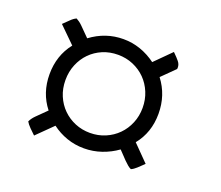

<svg xmlns="http://www.w3.org/2000/svg" viewBox="-88 -723 840 730"><g transform="rotate(20 332.5 -358.0)"><path d="M482.9 -489.3Q526.9 -432.1 526.9 -356.4Q526.9 -280.3 482.4 -225.6L545.9 -161.1L542 -157.2Q532.2 -147.5 521.2 -137.5Q510.3 -127.4 500 -123Q493.7 -125.5 485.8 -132.1Q478 -138.7 469.7 -147Q461.4 -155.3 453.4 -164.1Q445.3 -172.9 438 -180.2Q409.7 -159.7 375.5 -147.9Q341.3 -136.2 304.7 -136.2Q268.1 -136.2 235.1 -147.7Q202.1 -159.2 174.3 -180.2L110.4 -117.2Q99.6 -127.4 88.1 -138.9Q76.7 -150.4 71.3 -160.2Q77.6 -173.8 89.8 -186L129.9 -225.6Q85.9 -281.2 85.9 -356.9Q85.9 -432.6 129.9 -488.3L64.9 -552.2Q76.2 -562.5 87.6 -574.2Q99.1 -585.9 110.4 -590.8Q116.2 -587.4 122.3 -583.3Q128.4 -579.1 134.8 -572.8L173.8 -533.7Q233.4 -578.1 305.2 -578.1Q340.8 -578.1 374 -566.7Q407.2 -555.2 437 -533.2L501.5 -597.7L505.9 -593.3Q517.6 -582 526.6 -571Q535.6 -560.1 535.6 -547.4Q535.6 -542 535.2 -541ZM150.4 -356.9Q150.4 -322.3 162.6 -293.5Q174.8 -264.6 196 -243.7Q217.3 -222.7 245.6 -210.9Q273.9 -199.2 306.2 -199.2Q339.4 -199.2 367.9 -211.4Q396.5 -223.6 417.5 -244.9Q438.5 -266.1 450.4 -294.9Q462.4 -323.7 462.4 -356.9Q462.4 -390.6 450.4 -419.4Q438.5 -448.2 417.5 -469.5Q396.5 -490.7 367.9 -502.9Q339.4 -515.1 306.2 -515.1Q272.9 -515.1 244.6 -503.2Q216.3 -491.2 195.3 -470Q174.3 -448.7 162.4 -419.7Q150.4 -390.6 150.4 -356.9Z"/></g></svg>

Font: Tienne Black
Style: Regular
Weight: 900
Designer: vernon adams
Foundry: vernon adams
Version: Version 001.001